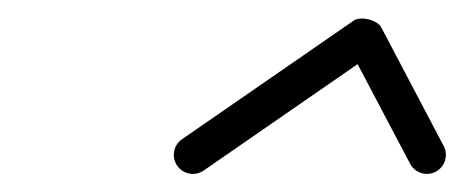

<svg xmlns="http://www.w3.org/2000/svg" viewBox="-20 -581 512 212"><path d="M204.9 -392.7C204.9 -392.7 204.9 -392.7 204.9 -392.7C268 -436.4 331.2 -480 394.4 -523.7C398.2 -526.4 389.5 -530.3 380.4 -532.6C371.2 -534.8 361.6 -535.3 363.8 -531.2C386.8 -487.5 409.8 -443.9 432.8 -400.2C438.2 -390 450.9 -386 461.1 -391.4C471.4 -396.8 475.3 -409.5 469.9 -419.8C469.9 -419.8 469.9 -419.8 469.9 -419.8C447 -463.4 424 -507.1 401 -550.7C398.8 -554.9 393.1 -558.1 387 -559.6C380.9 -561.1 374.4 -560.9 370.5 -558.2C307.3 -514.6 244.2 -470.9 181 -427.3C171.4 -420.7 169.1 -407.6 175.6 -398.1C182.2 -388.5 195.3 -386.1 204.9 -392.7Z"/></svg>

Font: FRB American Cursive Guidelines Medium
Style: Italic
Weight: 500
Italic angle: -25°
Version: Version 2.0;Modular Font Editor K font №1